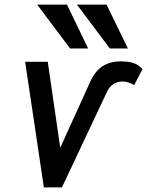

<svg xmlns="http://www.w3.org/2000/svg" viewBox="-20 -820 644 840"><path d="M189 -549.5 243.5 -173.5 375 -463Q396.5 -510 429.5 -530.8Q462.5 -551.5 507.5 -551.5Q536.5 -551.5 554.8 -546.8Q573 -542 582 -535.8Q591 -529.5 603.5 -518L567 -447.5Q556.5 -454.5 543 -459Q529.5 -463.5 515.5 -463.5Q494 -463.5 476 -452Q458 -440.5 446.5 -415L251 0H172L90 -549.5ZM142.5 -800H273L365.5 -608H286.5ZM316.5 -800H446L539.5 -608H460.5Z"/></svg>

Font: JuliaMono MediumItalic
Style: Regular
Weight: 500
Italic angle: -9°
Monospace: yes
Designer: cormullion
Foundry: corm
Version: Version 0.049; ttfautohint (v1.8.4)